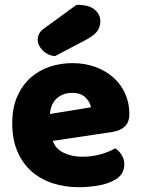

<svg xmlns="http://www.w3.org/2000/svg" viewBox="-20 -764 590 800"><path d="M309 16Q250 16 199.5 -0.5Q149 -17 111.5 -50Q74 -83 52.5 -133Q31 -183 31 -250Q31 -316 52.5 -363.5Q74 -411 109 -441.5Q144 -472 189 -486.5Q234 -501 281 -501Q334 -501 377.5 -485Q421 -469 452.5 -441Q484 -413 501.5 -374Q519 -335 519 -289Q519 -255 500 -237Q481 -219 447 -214L200 -177Q211 -144 245 -127.5Q279 -111 323 -111Q364 -111 400.5 -121.5Q437 -132 460 -146Q476 -136 487 -118Q498 -100 498 -80Q498 -35 456 -13Q424 4 384 10Q344 16 309 16ZM281 -377Q257 -377 239.5 -369Q222 -361 211 -348.5Q200 -336 194.5 -320.5Q189 -305 188 -289L359 -317Q356 -337 337 -357Q318 -377 281 -377ZM299 -744Q351 -744 374.5 -724Q398 -704 398 -676Q398 -650 384 -632.5Q370 -615 338 -598L209 -530Q179 -533 158 -554Q137 -575 137 -599Q137 -611 143 -623Q149 -635 163 -645Z"/></svg>

Font: Baloo Tammudu
Style: Regular
Weight: 400
Designer: Omkar Shende and Ek Type
Foundry: Ek Type
Version: Version 1.007;PS 1.000;hotconv 1.0.88;makeotf.lib2.5.647800